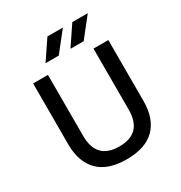

<svg xmlns="http://www.w3.org/2000/svg" viewBox="-226 -1147 1244 1322"><g transform="rotate(-30 396.5 -486.0)"><path d="M440 -836 543 -989H666L545 -836ZM242 -836 345 -989H468L347 -836ZM98 -273V-758H216V-273Q216 -85 397 -85Q578 -85 578 -273V-758H696V-273Q696 -134 621.5 -58.5Q547 17 397 17Q247 17 172.5 -59Q98 -135 98 -273Z"/></g></svg>

Font: Biryani DemiBold
Style: Regular
Weight: 600
Designer: Dan Reynolds and Mathieu Réguer
Foundry: Dan Reynolds and Mathieu Réguer
Version: Version 1.003;PS 001.003;hotconv 1.0.70;makeotf.lib2.5.58329